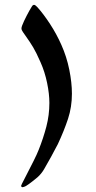

<svg xmlns="http://www.w3.org/2000/svg" viewBox="-20 -633 399 799"><path d="M84 -487.3 76.2 -498.5Q75.2 -500 72.3 -504.9Q69.3 -509.8 69.3 -514.6Q69.3 -518.6 71.8 -525.9Q78.6 -543.9 91.1 -567.9Q103.5 -591.8 112.3 -605.5Q116.2 -612.8 122.1 -612.8Q124.5 -612.8 128.7 -609.6Q132.8 -606.4 135.7 -603Q161.1 -574.7 188.2 -533.2Q215.3 -491.7 235.4 -446.3Q257.3 -397.5 268.3 -343.3Q279.3 -289.1 279.3 -243.2Q279.3 -188 263.2 -138.9Q247.1 -89.8 220.7 -33.2Q210.4 -12.7 191.9 20.8Q173.3 54.2 163.6 70.8Q151.9 90.8 135.7 105Q129.4 110.4 114.3 122.3Q99.1 134.3 87.9 141.1Q84.5 143.1 80.3 144.5Q76.2 146 73.7 146Q71.3 146 69.6 144.3Q67.9 142.6 67.9 140.1Q67.9 138.7 71.3 131.8Q83 108.4 90.3 94.7Q104.5 67.4 119.4 37.6Q134.3 7.8 141.1 -9.8Q160.2 -57.6 172.9 -106Q185.5 -154.3 185.5 -204.6Q185.5 -242.2 176 -288.1Q166.5 -334 148.9 -373.5Q130.9 -414.6 117.9 -436.3Q105 -458 84 -487.3Z"/></svg>

Font: David Libre Medium
Style: Regular
Weight: 500
Version: Version 1.000